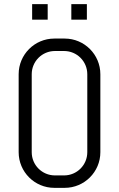

<svg xmlns="http://www.w3.org/2000/svg" viewBox="-20 -896 574 926"><path d="M464 -162V-538C464 -633 387 -710 292 -710H242C147 -710 70 -633 70 -538V-162C70 -67 147 10 242 10H292C387 10 464 -67 464 -162ZM401 -162C401 -100 351 -50 289 -50H245C183 -50 133 -100 133 -162V-538C133 -600 183 -650 245 -650H289C351 -650 401 -600 401 -538ZM210 -801V-876H135V-801ZM399 -801V-876H324V-801Z"/></svg>

Font: Abel
Style: Regular
Weight: 400
Designer: Matthew Desmond
Foundry: Matthew Desmond
Version: Version 1.002